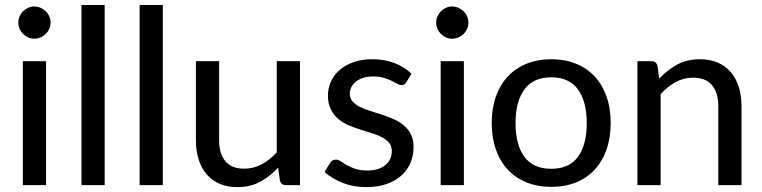

<svg xmlns="http://www.w3.org/2000/svg" viewBox="-20 -758 3120 786"><path d="M168.5 -507.5V0H73.5V-507.5ZM187 -665Q187 -651.5 181.8 -639.8Q176.5 -628 167.2 -619Q158 -610 145.8 -604.8Q133.5 -599.5 120 -599.5Q107 -599.5 95.2 -604.8Q83.5 -610 74.5 -619Q65.5 -628 60.2 -639.8Q55 -651.5 55 -665Q55 -678.5 60.2 -690.8Q65.5 -703 74.5 -712Q83.5 -721 95.2 -726.2Q107 -731.5 120 -731.5Q133.5 -731.5 145.8 -726.2Q158 -721 167.2 -712Q176.5 -703 181.8 -690.8Q187 -678.5 187 -665Z M408.5 -737.5V0H313.5V-737.5Z M646.5 -737.5V0H551.5V-737.5Z M877 -507.5V-184Q877 -129 902.5 -98.2Q928 -67.5 980 -67.5Q1018 -67.5 1051.2 -85.2Q1084.5 -103 1113 -134.5V-507.5H1208V0H1151Q1131 0 1126 -19L1118.5 -71.5Q1085.5 -36 1045.2 -14Q1005 8 952 8Q910 8 878.2 -6Q846.5 -20 825.2 -45.2Q804 -70.5 793 -105.8Q782 -141 782 -184V-507.5Z M1643.5 -421.5Q1636.5 -409.5 1624 -409.5Q1616 -409.5 1606.2 -415Q1596.5 -420.5 1583 -427.2Q1569.5 -434 1550.8 -439.5Q1532 -445 1506.5 -445Q1485 -445 1467.5 -439.5Q1450 -434 1437.8 -424.5Q1425.5 -415 1418.8 -402.2Q1412 -389.5 1412 -374.5Q1412 -355.5 1423.2 -342.8Q1434.5 -330 1452.8 -320.8Q1471 -311.5 1494.5 -304.2Q1518 -297 1542.5 -289Q1567 -281 1590.5 -270.8Q1614 -260.5 1632.2 -245.5Q1650.5 -230.5 1661.8 -208.8Q1673 -187 1673 -156.5Q1673 -121 1660.2 -91Q1647.5 -61 1622.8 -39Q1598 -17 1562 -4.5Q1526 8 1479 8Q1426 8 1382.2 -9.5Q1338.5 -27 1308.5 -54L1330.5 -90Q1334.5 -97 1340.5 -100.8Q1346.5 -104.5 1355.5 -104.5Q1365 -104.5 1375 -97.5Q1385 -90.5 1399.2 -82.2Q1413.5 -74 1433.8 -67Q1454 -60 1484 -60Q1509.5 -60 1528.2 -66.5Q1547 -73 1559.5 -83.8Q1572 -94.5 1578 -109Q1584 -123.5 1584 -139.5Q1584 -160 1572.8 -173.5Q1561.5 -187 1543.2 -196.5Q1525 -206 1501.5 -213Q1478 -220 1453.2 -228Q1428.5 -236 1405 -246.2Q1381.5 -256.5 1363.2 -272.5Q1345 -288.5 1333.8 -311.2Q1322.5 -334 1322.5 -367Q1322.5 -396.5 1334.5 -423.5Q1346.5 -450.5 1369.8 -471Q1393 -491.5 1427 -503.5Q1461 -515.5 1504.5 -515.5Q1554.5 -515.5 1595.2 -499.8Q1636 -484 1664.5 -456Z M1879 -507.5V0H1784V-507.5ZM1897.5 -665Q1897.5 -651.5 1892.2 -639.8Q1887 -628 1877.8 -619Q1868.5 -610 1856.2 -604.8Q1844 -599.5 1830.5 -599.5Q1817.5 -599.5 1805.8 -604.8Q1794 -610 1785 -619Q1776 -628 1770.8 -639.8Q1765.5 -651.5 1765.5 -665Q1765.5 -678.5 1770.8 -690.8Q1776 -703 1785 -712Q1794 -721 1805.8 -726.2Q1817.5 -731.5 1830.5 -731.5Q1844 -731.5 1856.2 -726.2Q1868.5 -721 1877.8 -712Q1887 -703 1892.2 -690.8Q1897.5 -678.5 1897.5 -665Z M2237 -515.5Q2293 -515.5 2338 -497.2Q2383 -479 2414.5 -445Q2446 -411 2463 -362.8Q2480 -314.5 2480 -254.5Q2480 -194.5 2463 -146Q2446 -97.5 2414.5 -63.5Q2383 -29.5 2338 -11.2Q2293 7 2237 7Q2181 7 2135.8 -11.2Q2090.5 -29.5 2058.8 -63.5Q2027 -97.5 2010 -146Q1993 -194.5 1993 -254.5Q1993 -314.5 2010 -362.8Q2027 -411 2058.8 -445Q2090.5 -479 2135.8 -497.2Q2181 -515.5 2237 -515.5ZM2237 -67Q2310 -67 2346 -116Q2382 -165 2382 -254Q2382 -342.5 2346 -392Q2310 -441.5 2237 -441.5Q2163 -441.5 2126.8 -392Q2090.5 -342.5 2090.5 -254Q2090.5 -165 2126.8 -116Q2163 -67 2237 -67Z M2589.5 0V-507.5H2646.5Q2666.5 -507.5 2671.5 -488.5L2678.5 -436Q2711.5 -471.5 2752 -493.5Q2792.5 -515.5 2845.5 -515.5Q2887 -515.5 2918.8 -501.5Q2950.5 -487.5 2972 -462.2Q2993.5 -437 3004.5 -401.8Q3015.5 -366.5 3015.5 -323.5V0H2920.5V-323.5Q2920.5 -378.5 2895 -409.2Q2869.5 -440 2817.5 -440Q2779 -440 2746 -422Q2713 -404 2684.5 -372.5V0Z"/></svg>

Font: Lato Medium
Style: Regular
Weight: 500
Designer: Lukasz Dziedzic
Foundry: tyPoland Lukasz Dziedzic
Version: Version 2.006; 2014-01-15